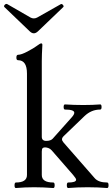

<svg xmlns="http://www.w3.org/2000/svg" viewBox="-38 -945 567 969"><path d="M0 0ZM281.2 -909.2 154.3 -787.6Q143.1 -776.9 132.8 -776.9Q122.1 -776.9 111.3 -787.6L-15.6 -909.2Q-17.6 -911.1 -17.6 -914.1Q-17.6 -917 -13.7 -921.1Q-9.8 -925.3 -5.4 -925.3Q-3.4 -925.3 -1.5 -924.3L116.2 -856.4Q124 -852.1 132.8 -852.1Q141.1 -852.1 149.4 -856.4L269.5 -924.3Q270.5 -924.8 272 -924.8Q275.9 -924.8 279.5 -920.4Q283.2 -916 283 -913.3Q282.7 -910.6 281.2 -909.2ZM324.2 -353Q336.9 -367.2 336.9 -376Q336.9 -392.1 290 -392.1Q283.2 -392.1 283.2 -405Q283.2 -418 290 -418Q335 -415 382.8 -415Q430.7 -415 467.8 -418Q474.6 -418 474.6 -405Q474.6 -392.1 467.8 -392.1Q422.9 -392.1 388.2 -358.9L284.2 -258.8Q274.9 -250 274.9 -242.2Q274.9 -234.4 283.2 -225.1L439.9 -45.9Q459 -23.9 502.9 -23.9Q509.8 -23.9 509.8 -10Q509.8 3.9 502.9 3.9Q456.5 0 404.3 0Q352.1 0 306.2 3.9Q299.3 3.9 299.3 -10Q299.3 -23.9 306.2 -23.9Q346.2 -23.9 346.2 -38.1Q346.2 -44.4 331.1 -62L223.1 -186Q215.3 -194.8 205.8 -198Q196.3 -201.2 189 -201.2Q181.6 -201.2 177.2 -197.3Q172.9 -193.4 172.9 -180.2V-62Q172.9 -23.9 231 -23.9Q237.8 -23.9 237.8 -10Q237.8 3.9 231 3.9Q180.2 0 134.3 0Q88.4 0 42 3.9Q35.2 3.9 35.4 -10Q35.6 -23.9 42 -23.9Q98.1 -23.9 98.1 -62V-573.7Q98.1 -641.1 53.2 -641.1Q44.4 -641.1 44.7 -654.8Q44.9 -668.5 53.2 -668.5Q69.3 -668.5 100.8 -685.1Q132.3 -701.7 148.4 -713.9Q164.6 -726.1 169.9 -726.1Q175.8 -726.1 175.8 -718.3Q172.9 -667 172.9 -637.2V-254.9Q172.9 -233.9 195.3 -233.9Q217.8 -233.9 228 -245.1Z"/></svg>

Font: Junicode
Style: Regular
Weight: 400
Designer: Peter S. Baker
Foundry: Briery Creek Software
Version: Version 0.7.2